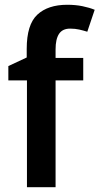

<svg xmlns="http://www.w3.org/2000/svg" viewBox="-20 -785 417 805"><path d="M329 -448H213V0H93V-448H15V-508L92 -544V-580Q92 -682 136.5 -723.5Q181 -765 262 -765Q297 -765 326 -759Q355 -753 377 -744L346 -652Q330 -657 312.5 -661Q295 -665 274 -665Q242 -665 227.5 -643Q213 -621 213 -578V-542H329Z"/></svg>

Font: Noto Sans Gurmukhi UI SemiCondensed SemiBold
Style: Regular
Weight: 600
Width: 4
Designer: Jelle Bosma - Monotype Design Team
Foundry: Monotype Imaging Inc.
Version: Version 2.004; ttfautohint (v1.8.4.7-5d5b)